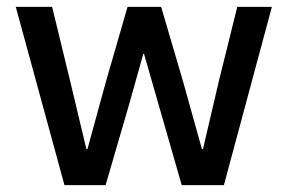

<svg xmlns="http://www.w3.org/2000/svg" viewBox="-20 -540 839 560"><path d="M26 -520H132L185 -302L232 -105H235L289 -302L352 -520H450L514 -302L569 -105H572L618 -302L672 -520H773L633 0H510L442 -237L400 -383H398L357 -237L288 0H168Z"/></svg>

Font: IBM Plex Sans Thai Looped Medium
Style: Regular
Weight: 500
Designer: Mike Abbink, Paul van der Laan, Pieter van Rosmalen, Ben Mitchell, Mark Frömberg
Foundry: Bold Monday
Version: Version 1.1